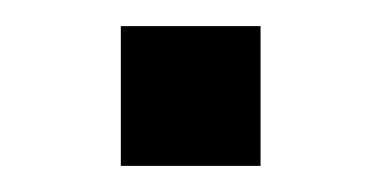

<svg xmlns="http://www.w3.org/2000/svg" viewBox="-20 -127 292 147"><path d="M72.5 0H179.5V-107H72.5Z"/></svg>

Font: Chromatic Etruscan
Style: Regular
Weight: 400
Version: Version 000.910